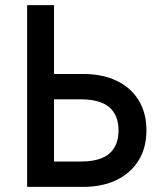

<svg xmlns="http://www.w3.org/2000/svg" viewBox="-20 -730 640 750"><path d="M86 -710H191V-441H306Q380 -441 435.5 -414.5Q491 -388 521.5 -338.5Q552 -289 552 -221Q552 -153 521.5 -103.5Q491 -54 435.5 -27Q380 0 306 0H86ZM191 -342V-99H295Q371 -99 407 -130Q443 -161 443 -221Q443 -280 407 -311Q371 -342 295 -342Z"/></svg>

Font: Geist Mono Medium
Style: Regular
Weight: 500
Monospace: yes
Designer: Basement.studio, Andrés Briganti, Mateo Zaragoza
Foundry: Basement.studio, Vercel, Andrés Briganti, Guido Ferreyra, Mateo Zaragoza
Version: Version 1.500; ttfautohint (v1.8.4.7-5d5b)